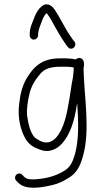

<svg xmlns="http://www.w3.org/2000/svg" viewBox="-20 -736 472 892"><path d="M157 -572V-578C157 -584.7 161.3 -601.8 163 -607C172.4 -628.8 179.2 -660.7 197 -675C197.7 -674.3 198.3 -673.3 199 -672C212.3 -654.9 220.8 -639.2 233 -616L253 -581C264 -562.7 275.3 -544.2 287 -528L295 -518C309.7 -497.4 339.8 -518.6 327 -541L319 -551C314.3 -557.7 309.2 -565.2 303.5 -573.5C279 -609.5 256.1 -660.5 231 -695C218 -714 193.6 -725.2 173 -706C159.6 -695.6 148 -676.4 141 -659C132.7 -634.1 118 -610.1 118 -578V-572C118 -561.4 126.4 -552 137 -552C147.6 -552 157 -561.4 157 -572ZM323 -422C322.3 -414.7 321.7 -406.3 321 -397C319 -365.2 314.6 -362.6 310 -325C299.6 -258.2 289.6 -183.1 264 -132C251.6 -108.2 235.1 -83 209 -76C185.7 -69.4 165.6 -81.2 152 -90C123 -104.5 111 -160.3 106 -199C102.8 -234.3 110.3 -271.9 117 -301C125.6 -338.1 145.6 -367.8 167 -393C187.3 -417.7 219.3 -426 259 -426H284C296.3 -426 313.9 -425 323 -422ZM285 -465H259C173.3 -465 135.2 -425 102 -369C83.1 -335.9 73.6 -296.4 69 -252C61 -189.8 75.4 -131.6 98 -92C115.1 -62.7 137.8 -50.1 171 -39C210.4 -25.3 244.8 -44.7 265 -66C306.1 -109.2 325.8 -174.3 337 -249C337.7 -252.3 338.3 -255 339 -257V-251C344.7 -170.8 346.8 -84.7 328 -19C316.6 19.8 305.4 40.9 278 58C241.7 80.2 198.5 93.4 145 97H121C106.9 95.4 102.4 94 93 86L83 76C79.7 72 75.2 70 69.5 70C58.5 70 50 79.2 50 90C50 95.3 52 100 56 104L66 114C100.3 148.3 173.2 135.6 222 124C254 116.7 272.4 106.4 298 91C333 70.3 352.1 39.1 365 -9C400.1 -130.2 371.4 -282.4 368 -416L370 -430C372.7 -450.5 364.3 -471.2 342 -466L331 -460C319.8 -462.8 298.6 -465 285 -465Z"/></svg>

Font: Just Breathe
Style: Regular
Weight: 400
Foundry: Cannot Into Space Fonts
Version: Version 0.72